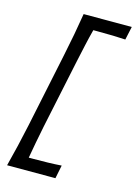

<svg xmlns="http://www.w3.org/2000/svg" viewBox="-131 -835 726 1023"><g transform="rotate(15 232.0 -324.0)"><path d="M13.5 117Q29 57.5 42 2.2Q55 -53 69 -118.5L154.5 -527.5Q168.5 -594.5 179 -650.8Q189.5 -707 199 -766.5H464.5L448.5 -693Q416 -695 379 -696Q342 -697 291 -697H271Q259.5 -653.5 249.8 -609.5Q240 -565.5 229 -514.5L148.5 -132Q138.5 -82 130.2 -38.8Q122 4.5 114.5 48H140Q182.5 48 220.8 47Q259 46 295 43.5L280 117Z"/></g></svg>

Font: Commissioner Flair
Style: Italic
Weight: 400
Italic angle: -12°
Designer: Kostas Bartsokas
Foundry: Kostas Bartsokas
Version: Version 1.000; ttfautohint (v1.8.3)